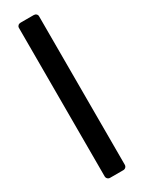

<svg xmlns="http://www.w3.org/2000/svg" viewBox="-242 -742 758 999"><g transform="rotate(-30 137.0 -243.0)"><path d="M171 -709Q180 -709 186 -703.5Q192 -698 192 -690V202Q192 211 186 217Q180 223 171 223H92Q83 223 77 217Q71 211 71 202V-690Q71 -698 77 -703.5Q83 -709 92 -709Z"/></g></svg>

Font: Stadtwerke
Style: Bold
Weight: 700
Designer: Santiago Orozco
Foundry: Typemade
Version: Version 1.003